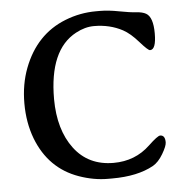

<svg xmlns="http://www.w3.org/2000/svg" viewBox="-51 -734 766 792"><g transform="rotate(-5 332.5 -338.5)"><path d="M375.5 -685.1H392.1Q426.3 -685.1 470.7 -676.5Q515.1 -668 540.5 -666.5Q565.9 -665 580.6 -656.7Q608.9 -640.6 608.9 -573.2Q608.9 -505.9 583.5 -505.9Q575.2 -505.9 542.5 -543.2Q509.8 -580.6 480 -596.7Q427.2 -625 361.8 -625Q324.2 -625 286.1 -604.5Q171.4 -543.5 171.4 -338.9Q171.9 -211.9 230.5 -133.8Q289.1 -55.7 393.6 -55.7Q482.9 -55.7 544.9 -114.7Q583.5 -151.4 594.2 -151.4Q614.7 -151.4 614.7 -121.6Q614.7 -106.4 595.7 -74.2Q576.7 -42 553.2 -28.8Q487.3 7.8 381.8 7.8H364.7Q305.7 7.8 245.1 -13.7Q122.6 -57.1 73.2 -185.5Q47.9 -252.4 47.9 -331.8Q47.9 -411.1 73.2 -477.5Q124.5 -612.3 247.1 -660.6Q309.1 -685.1 375.5 -685.1Z"/></g></svg>

Font: Averia Serif Libre
Style: Regular
Weight: 400
Version: Version 1.002